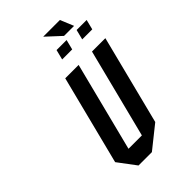

<svg xmlns="http://www.w3.org/2000/svg" viewBox="-214 -772 846 846"><g transform="rotate(-45 209.0 -349.0)"><path d="M168.3 -500H251.7L145.8 -83.3H229.2L335 -500H418.3L312.5 -83.3L208.3 0H125L62.5 -83.3ZM280 -568.3H217.5L229.2 -615H291.7ZM405 -568.3H342.5L354.2 -615H416.7ZM359.2 -635.8H296.7L229.2 -698.3H333.3Z"/></g></svg>

Font: Yulong
Style: Italic
Weight: 400
Italic angle: -14.25°
Designer: GGBotNet
Foundry: f0n7.com
Version: 1.00